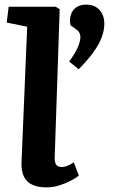

<svg xmlns="http://www.w3.org/2000/svg" viewBox="-20 -796 492 830"><path d="M97.5 -680.5 9 -698.5 17.5 -767H221L238 -756L216.5 -116.5Q215.5 -97.5 221.8 -85.8Q228 -74 247.5 -74Q258.5 -74 272 -79.5Q285.5 -85 299 -94L321 -37Q311 -28.5 289 -16.5Q267 -4.5 238.8 4.8Q210.5 14 179.5 14Q143 14 118.8 2.2Q94.5 -9.5 83 -33.5Q71.5 -57.5 73 -93.5ZM320 -496.5 279 -530Q308.5 -571 318 -595.5Q327.5 -620 327.5 -636Q327.5 -643.5 324 -652.5Q320.5 -661.5 308.5 -669.5L285 -686.5Q280 -710 285.8 -730.2Q291.5 -750.5 308.3 -763.3Q325 -776 352.5 -776Q390 -776 410.5 -752.5Q431 -729 431 -693.5Q431 -665.5 419.8 -635Q408.5 -604.5 384 -570.5Q359.5 -536.5 320 -496.5Z"/></svg>

Font: Literata
Style: Italic
Weight: 400
Italic angle: -2°
Designer: Latin by Veronika Burian and Jose Scaglione. Greek by Irene Vlachou. Cyrillic by Vera Evstafieva
Foundry: TypeTogether
Version: Version 3.103;gftools[0.9.29]